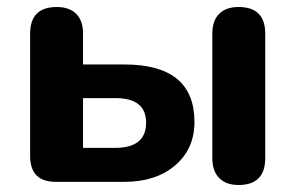

<svg xmlns="http://www.w3.org/2000/svg" viewBox="-20 -519 843 548"><path d="M335 0H139Q66 0 66 -74V-423Q66 -499 142 -499Q178 -499 197.5 -479.5Q217 -460 217 -423V-335H335Q535 -335 535 -171Q535 -94 480 -47Q425 0 335 0ZM661 9Q625 9 605.5 -11Q586 -31 586 -68V-423Q586 -460 605.5 -479.5Q625 -499 661 -499Q737 -499 737 -423V-68Q737 9 661 9ZM217 -239V-97H309Q397 -97 397 -169Q397 -239 309 -239Z"/></svg>

Font: Nunito ExtraBold
Style: Regular
Weight: 800
Designer: Vernon Adams
Foundry: Vernon Adams
Version: Version 3.602